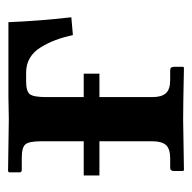

<svg xmlns="http://www.w3.org/2000/svg" viewBox="-20 -456 477 477"><g transform="rotate(-90 218.5 -217.5)"><path d="M215.8 -248H273.9V-209H215.8V-77.1Q215.8 -54.7 225.3 -43.9Q234.9 -33.2 258.8 -33.2H282.2Q291 -33.2 291 -23.9V-1L289.1 1Q198.2 -1 159.2 -1L34.2 1L32.2 -1V-23.9Q32.2 -33.2 40 -33.2H63Q87.4 -33.2 96.7 -43.7Q106 -54.2 106 -77.1V-209H21V-248H106V-354Q106 -383.3 98.6 -392.6Q91.3 -401.9 64.9 -401.9H35.2Q28.8 -401.9 28.8 -407.2V-434.1L32.2 -436L161.1 -434.1L216.8 -435.1H401.9Q404.8 -360.8 414.1 -278.8L370.1 -274.9Q364.3 -299.8 357.4 -318.1Q350.6 -336.4 339.8 -354.2Q329.1 -372.1 313.2 -381.6Q297.4 -391.1 276.9 -391.1H254.9Q230 -391.1 222.9 -381.8Q215.8 -372.6 215.8 -340.8Z"/></g></svg>

Font: Linux Libertine G
Style: Semibold
Weight: 600
Designer: Philipp H. Poll
Foundry: Philipp H. Poll
Version: Version 5.1.1